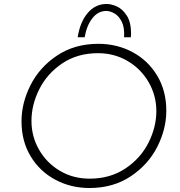

<svg xmlns="http://www.w3.org/2000/svg" viewBox="-20 -937 905 964"><path d="M429 7Q336 7 258 -34.5Q180 -76 134 -152Q88 -228 88 -328Q88 -420 133.5 -510Q179 -600 267 -658.5Q355 -717 474 -717Q567 -717 645 -675.5Q723 -634 769 -557.5Q815 -481 815 -381Q815 -289 769.5 -199.5Q724 -110 636 -51.5Q548 7 429 7ZM430 -40Q533 -40 609.5 -91Q686 -142 725.5 -220.5Q765 -299 765 -379Q765 -457 726.5 -524Q688 -591 621 -630.5Q554 -670 472 -670Q369 -670 293 -619Q217 -568 177.5 -489.5Q138 -411 138 -330Q138 -252 176 -185.5Q214 -119 280.5 -79.5Q347 -40 430 -40ZM515 -917Q540 -917 568 -904Q596 -891 617 -858Q638 -825 638 -769L637 -750H603Q606 -799 591 -828.5Q576 -858 554 -870Q532 -882 514 -882Q472 -882 443.5 -845Q415 -808 405 -750H370Q382 -827 420.5 -872Q459 -917 515 -917Z"/></svg>

Font: Josefin Sans Light
Style: Italic
Weight: 300
Italic angle: -7°
Designer: Santiago Orozco
Foundry: Typemade
Version: Version 2.000